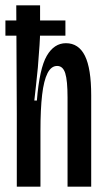

<svg xmlns="http://www.w3.org/2000/svg" viewBox="-34 -700 389 720"><path d="M29 -273.3 27 -680H116.3V-577.3Q116.3 -548 108 -447.3Q104.7 -413.3 101.2 -381.5Q97.7 -349.7 94.7 -323H104.3Q114 -443.7 141.5 -490.8Q169 -538 213.3 -538Q261 -538 284.5 -490.7Q308 -443.3 308 -342.3V0H219.3V-334Q219.3 -398 210.7 -425.3Q202 -452.7 180.3 -452.7Q158 -452.7 144.2 -425.5Q130.3 -398.3 124 -344.7Q117.7 -291 117.7 -208.7V0H29ZM211.3 -623.3V-566.3H-13.7V-623.3Z"/></svg>

Font: Bricolage Grotesque 96pt Condensed ExBd
Style: Regular
Weight: 800
Width: 3
Designer: Mathieu Triay
Foundry: Atelier Triay
Version: Version 1.001;Glyphs 3.2 (3207)